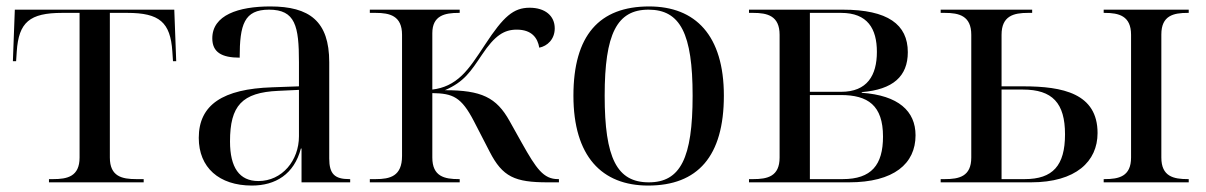

<svg xmlns="http://www.w3.org/2000/svg" viewBox="-20 -566 3743 596"><path d="M132 0H426V-10H403C359 -10 321 -18 321 -77V-526H375C475 -526 509 -497 515 -406L517 -376H527L521 -536H26L20 -376H30L32 -406C38 -497 72 -526 173 -526H227V-77C227 -18 189 -10 145 -10H132Z M762 10C835 10 893 -25 914 -105H916V0H1067V-10H1064C1019 -10 1002 -26 1002 -74V-373C1002 -500 941 -546 819 -546C720 -546 639 -519 639 -447C639 -404 668 -387 724 -387C724 -490 738 -536 815 -536C897 -536 908 -485 908 -373V-298L825 -295C672 -290 597 -241 597 -138C597 -46 660 10 762 10ZM782 -4C723 -4 694 -46 694 -127C694 -238 731 -279 844 -284L908 -287V-143C908 -68 856 -4 782 -4Z M1128 0H1407V-10H1404C1360 -10 1322 -18 1322 -77V-277C1386 -276 1412 -265 1451 -190L1500 -95C1540 -17 1578 0 1680 0H1715V-10H1712C1667 -10 1645 -42 1600 -122L1562 -190C1521 -264 1474 -286 1361 -286C1421 -312 1441 -344 1476 -396C1516 -456 1545 -474 1584 -474C1631 -474 1649 -448 1654 -418C1679 -423 1702 -444 1702 -478C1702 -517 1672 -542 1624 -542C1574 -542 1543 -515 1486 -428C1459 -387 1438 -355 1414 -332C1387 -306 1357 -292 1322 -288V-463C1322 -518 1361 -526 1404 -526H1407V-536H1128V-526H1146C1190 -526 1228 -517 1228 -458V-82C1228 -19 1191 -10 1146 -10H1128Z M1992 10C2146 10 2227 -81 2227 -269C2227 -456 2139 -546 1995 -546C1840 -546 1760 -456 1760 -269C1760 -81 1848 10 1992 10ZM1994 0C1895 0 1857 -75 1857 -269C1857 -461 1895 -536 1993 -536C2092 -536 2130 -461 2130 -269C2130 -75 2092 0 1994 0Z M2305 0H2615C2755 0 2822 -58 2822 -146C2822 -221 2769 -270 2655 -278V-280C2752 -288 2798 -329 2798 -404C2798 -490 2736 -536 2596 -536H2305V-526H2318C2362 -526 2400 -517 2400 -458V-77C2400 -18 2362 -10 2318 -10H2305ZM2591 -281H2494V-526H2591C2673 -526 2702 -477 2702 -405C2702 -332 2672 -281 2591 -281ZM2596 -10H2494V-271H2590C2674 -271 2721 -239 2721 -142C2721 -54 2685 -10 2596 -10Z M2900 0H3180C3320 0 3387 -65 3387 -153C3387 -276 3279 -298 3156 -298H3089V-458C3089 -517 3127 -526 3171 -526H3184V-536H2900V-526H2913C2957 -526 2995 -517 2995 -458V-77C2995 -18 2957 -10 2913 -10H2900ZM3406 0H3670V-10H3667C3623 -10 3585 -18 3585 -77V-459C3585 -518 3623 -526 3667 -526H3670V-536H3406V-526H3409C3453 -526 3491 -517 3491 -458V-77C3491 -18 3453 -10 3409 -10H3406ZM3161 -10H3089V-288H3155C3247 -288 3286 -246 3286 -149C3286 -52 3248 -10 3161 -10Z"/></svg>

Font: Noto Serif Display
Style: Regular
Weight: 400
Designer: Monotype Design Team
Foundry: Monotype Imaging Inc.
Version: Version 2.009